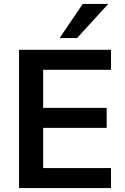

<svg xmlns="http://www.w3.org/2000/svg" viewBox="-20 -959 637 979"><path d="M77 0V-705H546V-603H200V-409H524V-307H200V-102H546V0ZM284 -765 402 -939H532L373 -765Z"/></svg>

Font: Nunito Sans 12pt ExtraLight 12pt
Style: Bold
Weight: 700
Version: Version 3.101;gftools[0.9.27]